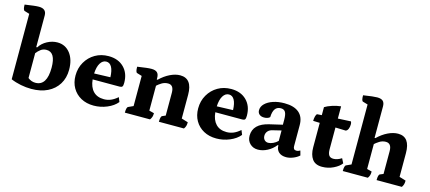

<svg xmlns="http://www.w3.org/2000/svg" viewBox="-56 -1241 3940 1760"><g transform="rotate(15 1914.0 -361.0)"><path d="M270 12Q221 12 170 2Q119 -8 75 -27V-648L29 -662Q12 -667 12 -719Q66 -727 95.5 -730.5Q125 -734 145 -734Q216 -734 216 -670V-370H225Q251 -412 298 -437Q345 -462 394 -462Q469 -462 515 -403.5Q561 -345 561 -247Q561 -169 525 -110.5Q489 -52 424 -20Q359 12 270 12ZM292 -52Q401 -52 401 -224Q401 -370 315 -370Q283 -370 260.5 -353Q238 -336 221 -314V-78Q253 -52 292 -52Z M862 12Q793 12 741 -16.5Q689 -45 660 -95.5Q631 -146 631 -212Q631 -283 664 -340Q697 -397 753 -429.5Q809 -462 880 -462Q971 -462 1025.5 -407.5Q1080 -353 1080 -262Q1080 -235 1073 -226.5Q1066 -218 1048 -218H792Q799 -146 836 -107.5Q873 -69 938 -69Q972 -69 1003 -82Q1034 -95 1066 -123L1083 -81Q1049 -39 988 -13.5Q927 12 862 12ZM872 -408Q838 -408 816 -373Q794 -338 791 -274L944 -279Q942 -342 923.5 -375Q905 -408 872 -408Z M1156 0Q1156 -52 1172 -58L1218 -79V-365L1172 -379Q1156 -383 1156 -436Q1209 -444 1239 -447.5Q1269 -451 1289 -451Q1326 -451 1343 -435Q1360 -419 1360 -384V-369H1368Q1413 -413 1463.5 -437.5Q1514 -462 1559 -462Q1674 -462 1674 -308V-83L1736 -64Q1736 -43 1732 -29Q1728 -15 1717 0H1479Q1479 -52 1495 -58L1525 -71V-287Q1525 -361 1471 -361Q1437 -361 1409.5 -343.5Q1382 -326 1368 -312V-76L1415 -64Q1415 -43 1410.5 -29Q1406 -15 1395 0Z M2026 12Q1957 12 1905 -16.5Q1853 -45 1824 -95.5Q1795 -146 1795 -212Q1795 -283 1828 -340Q1861 -397 1917 -429.5Q1973 -462 2044 -462Q2135 -462 2189.5 -407.5Q2244 -353 2244 -262Q2244 -235 2237 -226.5Q2230 -218 2212 -218H1956Q1963 -146 2000 -107.5Q2037 -69 2102 -69Q2136 -69 2167 -82Q2198 -95 2230 -123L2247 -81Q2213 -39 2152 -13.5Q2091 12 2026 12ZM2036 -408Q2002 -408 1980 -373Q1958 -338 1955 -274L2108 -279Q2106 -342 2087.5 -375Q2069 -408 2036 -408Z M2420 12Q2375 12 2345 -17Q2315 -46 2315 -92Q2315 -206 2464 -240L2584 -268V-315Q2584 -366 2571 -387.5Q2558 -409 2528 -409Q2457 -409 2454 -306Q2447 -297 2432 -292Q2417 -287 2400 -287Q2371 -287 2354.5 -301.5Q2338 -316 2338 -340Q2338 -375 2366 -402.5Q2394 -430 2441.5 -446Q2489 -462 2549 -462Q2639 -462 2686.5 -422Q2734 -382 2734 -304V-105Q2734 -70 2764 -70Q2774 -70 2784 -73.5Q2794 -77 2800 -81L2812 -37Q2788 -15 2753.5 -1.5Q2719 12 2689 12Q2644 12 2618.5 -11Q2593 -34 2593 -75H2586Q2555 -35 2510 -11.5Q2465 12 2420 12ZM2496 -73Q2517 -73 2542 -84.5Q2567 -96 2586 -115V-214L2508 -195Q2478 -189 2462 -170.5Q2446 -152 2446 -127Q2446 -103 2460 -88Q2474 -73 2496 -73Z M3029 12Q2965 12 2935.5 -29Q2906 -70 2906 -140V-372L2843 -374Q2843 -396 2848 -416Q2853 -436 2862 -442L2906 -445V-521Q2931 -537 2973.5 -551Q3016 -565 3056 -569V-453L3179 -459Q3185 -447 3185 -433Q3185 -408 3177 -389Q3169 -370 3154 -365L3056 -368V-162Q3056 -124 3068.5 -105Q3081 -86 3111 -86Q3129 -86 3148.5 -92.5Q3168 -99 3188 -112L3210 -69Q3187 -37 3136.5 -12.5Q3086 12 3029 12Z M3224 0Q3224 -52 3240 -58L3286 -79V-648L3239 -662Q3224 -666 3224 -719Q3276 -727 3306 -730.5Q3336 -734 3355 -734Q3393 -734 3410 -718Q3427 -702 3427 -667V-369H3435Q3480 -413 3530.5 -437.5Q3581 -462 3627 -462Q3741 -462 3741 -308V-83L3803 -64Q3803 -43 3799 -29Q3795 -15 3785 0H3545Q3545 -52 3561 -58L3592 -71V-287Q3592 -361 3537 -361Q3504 -361 3476 -343Q3448 -325 3435 -312V-76L3481 -64Q3481 -43 3477 -29Q3473 -15 3462 0Z"/></g></svg>

Font: Petrona ExtraBold
Style: Regular
Weight: 800
Designer: Ringo R. Seeber
Foundry: Ringo R. Seeber
Version: Version 2.001; ttfautohint (v1.8.3)